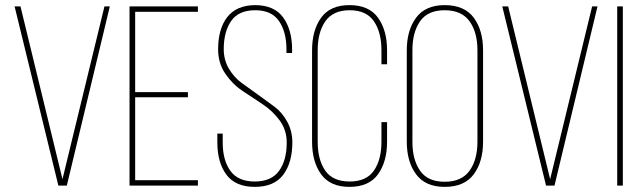

<svg xmlns="http://www.w3.org/2000/svg" viewBox="-20 -725 2493 750"><path d="M37 -700H60L224 -25L388 -700H409L241 0H208Z M508 -365H714V-345H508V-21H753V0H486V-700H753V-679H508Z M976 -705Q1051 -705 1086 -657Q1121 -609 1121 -531V-518H1099V-532Q1099 -600 1070 -642.5Q1041 -685 977 -685Q912 -685 883 -643Q854 -601 854 -533Q854 -491 874 -457Q894 -423 923.5 -401.5Q953 -380 988 -355Q1023 -330 1052.5 -308Q1082 -286 1102 -249.5Q1122 -213 1122 -169Q1122 -90 1086.5 -42.5Q1051 5 975 5Q900 5 864.5 -42.5Q829 -90 829 -169V-203H850V-168Q850 -99 880 -57.5Q910 -16 975 -16Q1040 -16 1070 -57.5Q1100 -99 1100 -168Q1100 -217 1072.5 -254.5Q1045 -292 1005.5 -318Q966 -344 926.5 -370.5Q887 -397 859.5 -438Q832 -479 832 -532Q832 -612 867.5 -658Q903 -704 976 -705Z M1345 -705Q1421 -705 1456.5 -656Q1492 -607 1492 -528V-474H1470V-529Q1470 -599 1440.5 -642Q1411 -685 1346 -685Q1281 -685 1251 -642Q1221 -599 1221 -529V-171Q1221 -101 1250.5 -58.5Q1280 -16 1346 -16Q1411 -16 1440.5 -58.5Q1470 -101 1470 -171V-248H1492V-172Q1492 -93 1456.5 -44Q1421 5 1345 5Q1270 5 1234.5 -44Q1199 -93 1199 -172V-528Q1199 -607 1234.5 -656Q1270 -705 1345 -705Z M1569 -172V-528Q1569 -607 1605.5 -656Q1642 -705 1717 -705Q1794 -705 1830.5 -656Q1867 -607 1867 -528V-172Q1867 -93 1830.5 -44Q1794 5 1717 5Q1642 5 1605.5 -44Q1569 -93 1569 -172ZM1591 -529V-171Q1591 -101 1621 -58Q1651 -15 1717 -15Q1783 -15 1814 -58Q1845 -101 1845 -171V-529Q1845 -599 1814 -642Q1783 -685 1717 -685Q1651 -685 1621 -642Q1591 -599 1591 -529Z M1942 -700H1965L2129 -25L2293 -700H2314L2146 0H2113Z M2391 -700H2413V0H2391Z"/></svg>

Font: Bebas Neue Light
Style: Regular
Weight: 300
Designer: Ryoichi Tsunekawa
Foundry: Ryoichi Tsunekawa
Version: Version 1.003;PS 001.003;hotconv 1.0.70;makeotf.lib2.5.58329